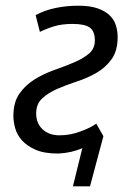

<svg xmlns="http://www.w3.org/2000/svg" viewBox="-20 -527 452 674"><path d="M269 -7Q231 10 184 12Q135 12 104.5 -1.5Q74 -15 56.5 -35Q39 -55 33 -78Q27 -101 27 -120Q27 -168 48 -198Q69 -228 101 -248Q133 -268 170 -281Q207 -294 239 -307.5Q271 -321 292 -338.5Q313 -356 313 -385Q313 -417 295.5 -430Q278 -443 235 -443Q197 -443 169.5 -434.5Q142 -426 120 -415L105 -474Q137 -491 175 -499Q213 -507 255 -507Q295 -507 321.5 -498Q348 -489 364 -474Q380 -459 386.5 -439Q393 -419 393 -397Q393 -349 372 -319.5Q351 -290 319 -271.5Q287 -253 250 -241Q213 -229 181 -215Q149 -201 128 -181.5Q107 -162 107 -129Q107 -94 129.5 -73Q152 -52 189 -52Q226 -52 262.5 -65.5Q299 -79 318 -93L343 -49L296 127H236Z"/></svg>

Font: PT Sans
Style: Italic
Weight: 400
Italic angle: -12°
Designer: A.Korolkova, O.Umpeleva, V.Yefimov
Foundry: ParaType Ltd
Version: Version 2.003W OFL